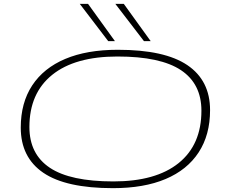

<svg xmlns="http://www.w3.org/2000/svg" viewBox="-20 -969 1176 999"><path d="M568 10Q323 10 205.5 -70Q88 -150 88 -305Q88 -434 147.5 -524.5Q207 -615 319.5 -662.5Q432 -710 593 -710Q837 -710 955 -630Q1073 -550 1073 -396Q1073 -267 1013.5 -176Q954 -85 841.5 -37.5Q729 10 568 10ZM570 -25Q791 -25 909.5 -120.5Q1028 -216 1028 -393Q1028 -533 921.5 -604Q815 -675 591 -675Q370 -675 251.5 -579.5Q133 -484 133 -308Q133 -167 239.5 -96Q346 -25 570 -25ZM543 -755 395 -949H438L578 -755ZM729 -755 580 -949H624L764 -755Z"/></svg>

Font: Georama ExtraExtended ExtraLight
Style: Italic
Weight: 200
Width: 8
Italic angle: -9°
Designer: Jean-Baptiste Levee
Foundry: Production Type
Version: Version 1.000